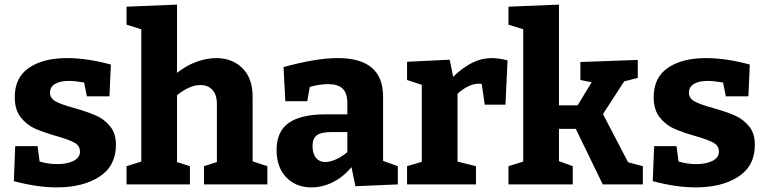

<svg xmlns="http://www.w3.org/2000/svg" viewBox="-20 -800 3325 833"><path d="M303 -331Q359 -315 395 -299.5Q431 -284 457 -253Q483 -222 483 -172Q483 -80 411.5 -33.5Q340 13 226 13Q142 13 40 -14L46 -166H143L152 -99Q191 -88 229 -88Q271 -88 299 -102Q327 -116 327 -142Q327 -168 302 -181.5Q277 -195 224 -210Q168 -226 132 -242Q96 -258 70 -291Q44 -324 44 -378Q44 -464 106 -506Q168 -548 271 -548Q357 -548 461 -520L455 -382H357L345 -442Q303 -449 279 -449Q241 -449 219 -436Q197 -423 197 -398Q197 -373 222.5 -359.5Q248 -346 303 -331Z M1140 -79V0H865V-79L921 -97V-344Q922 -387 902.5 -409Q883 -431 849 -431Q803 -431 748 -387V-97L804 -79V0H529V-79L593 -99V-673L529 -693V-771L748 -780V-484Q789 -516 833 -532Q877 -548 918 -548Q988 -548 1032.5 -503.5Q1077 -459 1076 -377V-100Z M1706 -79V0L1522 8L1505 -75Q1469 -32 1424 -9.5Q1379 13 1331 13Q1264 13 1222 -30.5Q1180 -74 1180 -149Q1180 -230 1233 -267Q1286 -304 1394 -304H1487V-352Q1487 -396 1466.5 -415.5Q1446 -435 1404 -435Q1367 -435 1324 -423L1313 -361H1218L1210 -509Q1351 -548 1446 -548Q1642 -548 1642 -381V-102ZM1391 -97Q1412 -97 1437.5 -108.5Q1463 -120 1487 -140V-227H1419Q1373 -227 1354.5 -213Q1336 -199 1336 -167Q1336 -133 1351 -115Q1366 -97 1391 -97Z M2182 -538 2173 -346H2083L2070 -436Q2066 -437 2059 -437Q2034 -437 2009.5 -424.5Q1985 -412 1965 -393V-99L2045 -79V0H1746V-79L1810 -98V-432L1746 -453V-532L1931 -541L1946 -467Q1989 -508 2029.5 -528Q2070 -548 2114 -548Q2145 -548 2182 -538Z M2705 -96 2769 -79V0H2595L2478 -241H2405V-101L2465 -79V0H2186V-79L2250 -99V-673L2186 -693V-771L2405 -780V-343H2486L2547 -443L2498 -453V-531L2747 -540V-462L2688 -447L2596 -305Z M3075 -331Q3131 -315 3167 -299.5Q3203 -284 3229 -253Q3255 -222 3255 -172Q3255 -80 3183.5 -33.5Q3112 13 2998 13Q2914 13 2812 -14L2818 -166H2915L2924 -99Q2963 -88 3001 -88Q3043 -88 3071 -102Q3099 -116 3099 -142Q3099 -168 3074 -181.5Q3049 -195 2996 -210Q2940 -226 2904 -242Q2868 -258 2842 -291Q2816 -324 2816 -378Q2816 -464 2878 -506Q2940 -548 3043 -548Q3129 -548 3233 -520L3227 -382H3129L3117 -442Q3075 -449 3051 -449Q3013 -449 2991 -436Q2969 -423 2969 -398Q2969 -373 2994.5 -359.5Q3020 -346 3075 -331Z"/></svg>

Font: Bitter Pro OGT
Style: Bold
Weight: 700
Designer: Sol Matas, and Bitter project Authors
Foundry: Sol Matas
Version: Version 2.110